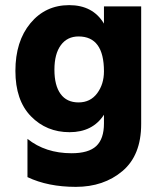

<svg xmlns="http://www.w3.org/2000/svg" viewBox="-20 -532 625 748"><path d="M385 -254Q385 -390 286 -390Q242 -390 217 -356Q192 -322 192 -260.5Q192 -199 216 -166Q240 -133 286 -133Q332 -133 358.5 -168.5Q385 -204 385 -254ZM530 -49Q530 73 457 134.5Q384 196 275.5 196Q167 196 87 158V9Q157 65 259 65Q325 65 355 37Q385 9 385 -51V-85Q341 -17 251 -17Q161 -17 100.5 -79Q40 -141 40 -256Q40 -371 98.5 -441.5Q157 -512 249.5 -512Q342 -512 385 -440V-507H530Z"/></svg>

Font: Hind Vadodara
Style: Bold
Weight: 700
Designer: Hitesh Malaviya
Foundry: Indian Type Foundry
Version: Version 0.702;PS 1.0;hotconv 1.0.81;makeotf.lib2.5.63406